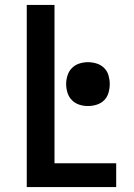

<svg xmlns="http://www.w3.org/2000/svg" viewBox="-20 -755 540 775"><path d="M88 0V-735H200V-96H449V0ZM335 -327Q317 -327 300 -332.5Q283 -338 270.5 -350.5Q258 -363 252.5 -380.5Q247 -398 247 -416Q247 -433 252.5 -450.5Q258 -468 270.5 -480.5Q283 -493 300 -498.5Q317 -504 335 -504Q353 -504 370.5 -498.5Q388 -493 400.5 -480.5Q413 -468 418 -450.5Q423 -433 423 -416Q423 -398 418 -380.5Q413 -363 400.5 -350.5Q388 -338 370.5 -332.5Q353 -327 335 -327Z"/></svg>

Font: Iosevka SS08 Regular
Style: Bold
Weight: 700
Monospace: yes
Designer: Belleve Invis
Foundry: Belleve Invis
Version: Version 16.3.4; ttfautohint (v1.8.4)